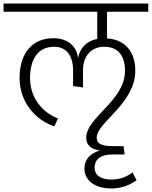

<svg xmlns="http://www.w3.org/2000/svg" viewBox="-36 -705 854 1080"><path d="M798 -639V-685H-16V-639H511V-486C457 -476 414 -440 403 -378C394 -454 336 -490 264 -490C151 -490 74 -412 74 -266C74 -137 157 -32 270 6L290 -39C201 -72 133 -157 133 -265C133 -380 184 -442 268 -442C333 -442 375 -398 375 -309V-221L431 -213V-309C431 -397 483 -442 550 -442C629 -442 667 -391 667 -306C667 -137 449 -46 449 70C449 113 479 136 526 141C474 157 439 189 439 244C439 307 494 355 590 355C648 355 692 337 732 309L710 265C676 290 637 305 592 305C528 305 496 279 496 238C496 194 528 164 595 164H665L659 117H603C541 117 508 107 508 69C508 -16 725 -122 725 -307C725 -413 669 -482 566 -489V-639Z"/></svg>

Font: FiraGO Light
Style: Regular
Weight: 300
Designer: bBox Type
Foundry: bBox Type GmbH
Version: Version 1.001;PS 001.001;hotconv 1.0.88;makeotf.lib2.5.64775